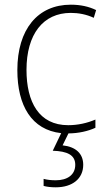

<svg xmlns="http://www.w3.org/2000/svg" viewBox="-20 -559 457 819"><path d="M335 144C335 96 303 67 247 61L272 10C315 10 357 0 387 -14V-49C352 -34 312 -25 271 -25C146 -25 93 -124 93 -261C93 -413 164 -504 282 -504C314 -504 348 -498 380 -483L390 -516C359 -531 324 -539 282 -539C141 -539 54 -434 54 -260C54 -108 115 -5 241 9L205 84C267 86 301 102 301 144C301 187 267 210 218 210C198 210 181 208 166 204V234C180 238 198 240 218 240C289 240 335 203 335 144Z"/></svg>

Font: Noto Sans Malayalam SemiCondensed ExtraLight
Style: Regular
Weight: 200
Width: 4
Designer: Jelle Bosma - Monotype Design Team
Foundry: Monotype Imaging Inc.
Version: Version 2.104